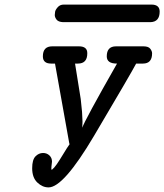

<svg xmlns="http://www.w3.org/2000/svg" viewBox="-20 -814 720 842"><path d="M121.1 -76.2Q121.1 -113.3 135.5 -128.2Q149.9 -143.1 168.9 -143.1Q185.1 -143.1 196.5 -132.6Q208 -122.1 208 -105Q208 -101.1 206.5 -91.6Q205.1 -82 205.1 -70.8L208 -69.8Q217.8 -77.6 229 -93.8Q240.2 -109.9 257.1 -137.9Q273.9 -166 286.1 -183.1H284.2L221.2 -535.2H204.1Q168 -535.2 168 -566.9Q168 -610.8 209 -610.8H326.2Q363.3 -610.8 362.8 -580.1Q362.8 -535.2 321.8 -535.2H309.1L334 -379.9L339.8 -323.2L341.8 -280.8L340.8 -253.9Q350.6 -284.7 493.2 -535.2H492.2Q448.2 -535.2 448.2 -566.9Q448.2 -610.8 488.8 -610.8H608.9Q630.9 -610.8 638.9 -600.3Q647 -589.8 647 -580.1Q647 -535.2 606.9 -535.2H577.1Q556.2 -495.1 392.1 -217.8Q258.3 8.3 192.9 7.8Q166 7.8 143.6 -13.7Q121.1 -35.2 121.1 -76.2ZM220.2 -748Q220.2 -753.9 221.7 -762.5Q223.1 -771 233.2 -782.5Q243.2 -793.9 259.8 -793.9H644Q680.2 -793.9 680.2 -763.2Q680.2 -718.3 640.1 -716.8H256.8Q235.8 -717.8 228 -728Q220.2 -738.3 220.2 -748Z"/></svg>

Font: CMU Typewriter Text
Style: BoldItalic
Weight: 700
Italic angle: -14.04°
Version: Version 0.7.0